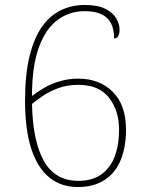

<svg xmlns="http://www.w3.org/2000/svg" viewBox="-20 -744 599 774"><path d="M293 10Q227 10 179.5 -28Q132 -66 106.5 -143Q81 -220 81 -338Q81 -445 99.5 -519Q118 -593 150.5 -638Q183 -683 227 -703.5Q271 -724 322 -724Q373 -724 403.5 -709Q434 -694 448 -671Q462 -648 462 -624Q462 -608 456.5 -598.5Q451 -589 440 -589Q440 -628 426.5 -652Q413 -676 387 -687.5Q361 -699 321 -699Q260 -699 212 -663.5Q164 -628 136.5 -552.5Q109 -477 109 -357Q132 -375 160 -391Q188 -407 222.5 -417Q257 -427 296 -427Q381 -427 434.5 -374Q488 -321 488 -220Q488 -152 467 -100Q446 -48 402.5 -19Q359 10 293 10ZM296 -15Q352 -15 388.5 -41Q425 -67 442.5 -113.5Q460 -160 460 -221Q460 -298 419.5 -350Q379 -402 296 -402Q251 -402 214.5 -388.5Q178 -375 152 -357Q126 -339 109 -325Q112 -175 157 -95Q202 -15 296 -15Z"/></svg>

Font: Noto Serif Ethiopic Thin
Style: Regular
Weight: 250
Version: Version 2.102